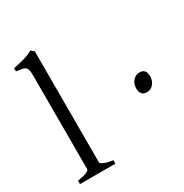

<svg xmlns="http://www.w3.org/2000/svg" viewBox="-173 -895 993 1034"><g transform="rotate(-30 323.5 -378.5)"><path d="M29 0V-21Q71 -28 87 -35.5Q103 -43 103 -51V-633Q103 -662 97.5 -674.5Q92 -687 77 -691Q62 -695 34 -698V-718Q69 -725 99 -733Q129 -741 158 -757L176 -740V-51Q176 -44 192.5 -36Q209 -28 249 -21V0ZM590 -248Q549 -248 549 -295Q549 -323 566 -342Q583 -361 606 -361Q647 -361 647 -315Q647 -288 631 -268Q615 -248 590 -248Z"/></g></svg>

Font: ChillKai
Style: Regular
Weight: 400
Designer: ChillType
Foundry: 寒蝉字型
Version: Version 2.000